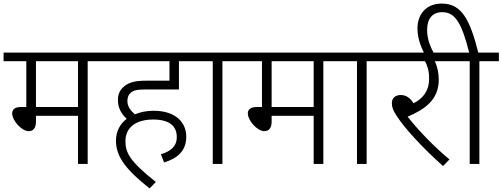

<svg xmlns="http://www.w3.org/2000/svg" viewBox="-20 -916 2808 1073"><path d="M470 -574H579V-622H0V-574H127V-318H97C61 -318 48 -302 48 -282C48 -243 100 -183 141 -183C163 -183 181 -198 181 -235V-269H416V0H470ZM416 -574V-318H181V-574Z M879 -54 897 -8C977 -33 1021 -76 1021 -153C1021 -226 968 -297 838 -297C800 -297 765 -290 734 -277C711 -296 692 -321 692 -351C692 -370 697 -384 707 -394C722 -410 743 -416 790 -416H980V-574H1090V-622H564V-574H927V-465H792C726 -465 692 -452 666 -426C649 -410 639 -387 639 -356C639 -310 661 -277 688 -252C651 -224 628 -182 628 -129C628 -37 690 37 816 137L851 101C706 -14 681 -62 681 -127C681 -200 735 -248 836 -248C931 -248 968 -208 968 -150C968 -95 930 -69 879 -54Z M1223 -574H1332V-622H1075V-574H1169V0H1223Z M1787 -574H1896V-622H1317V-574H1444V-318H1414C1378 -318 1365 -302 1365 -282C1365 -243 1417 -183 1458 -183C1480 -183 1498 -198 1498 -235V-269H1733V0H1787ZM1733 -574V-318H1498V-574Z M2029 -574H2138V-622H1881V-574H1975V0H2029Z M2492 -25C2408 -94 2320 -185 2258 -264C2351 -303 2432 -357 2432 -470C2432 -510 2423 -548 2410 -574H2526V-622H2123V-574H2355C2367 -553 2379 -519 2378 -476C2379 -412 2346 -366 2291 -339C2272 -369 2250 -385 2219 -385C2187 -385 2170 -365 2170 -341C2170 -320 2175 -300 2199 -265C2242 -199 2340 -91 2456 12Z M2352 -615H2406C2384 -658 2367 -697 2367 -749C2367 -809 2394 -848 2452 -848C2522 -848 2560 -790 2602 -622H2511V-574H2605V0H2659V-574H2768V-622H2653C2606 -807 2560 -896 2449 -896C2362 -896 2313 -837 2313 -757C2313 -707 2329 -661 2352 -615Z"/></svg>

Font: Noto Sans Devanagari UI Light
Style: Regular
Weight: 300
Designer: Jelle Bosma - Monotype Design Team
Foundry: Monotype Imaging Inc.
Version: Version 2.004